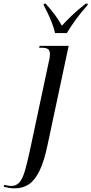

<svg xmlns="http://www.w3.org/2000/svg" viewBox="-148 -786 498 1046"><path d="M-67 240Q-86 240 -99.5 237.5Q-113 235 -128 231L-125 221Q-118 223 -107 225Q-96 227 -87 227Q-60 227 -43 208.5Q-26 190 -13.5 148.5Q-1 107 14 38L115 -436Q119 -453 121.5 -466Q124 -479 124 -491Q124 -511 113.5 -518.5Q103 -526 76 -526H65L68 -536H226L111 4Q93 91 68 143Q43 195 10 217.5Q-23 240 -67 240ZM152 -606Q147 -630 136 -658.5Q125 -687 112.5 -713.5Q100 -740 90 -758L91 -766H101Q133 -730 153 -702.5Q173 -675 189 -646Q212 -671 243.5 -701.5Q275 -732 319 -766H330L329 -758Q293 -718 265.5 -680Q238 -642 216 -606Z"/></svg>

Font: Noto Serif Display ExtraCondensed
Style: Italic
Weight: 400
Width: 2
Italic angle: -12°
Designer: Monotype Design Team
Foundry: Monotype Imaging Inc.
Version: Version 2.009